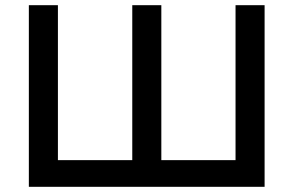

<svg xmlns="http://www.w3.org/2000/svg" viewBox="-20 -720 1131 740"><path d="M91.2 0V-700H203.2V-102.8H489.8V-700H601.8V-102.8H887.8V-700H999.8V0Z"/></svg>

Font: Geologica-Sharp
Style: Regular
Weight: 100
Designer: Sindre Bremnes, Frode Helland
Foundry: Monokrom Skriftforlag AS
Version: Version 1.010;gftools[0.9.28]